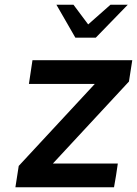

<svg xmlns="http://www.w3.org/2000/svg" viewBox="-20 -790 578 810"><path d="M59 -90 380 -436H102L117 -536H538L524 -446L203 -100H477Q475 -84 469.5 -49.5Q464 -15 461 0H45ZM218 -770H290L352 -687L446 -770H519L384 -631H298Z"/></svg>

Font: Exo SemiBold
Style: Italic
Weight: 600
Italic angle: -9°
Designer: Natanael Gama
Foundry: Natanael Gama
Version: Version 1.500; ttfautohint (v1.6)